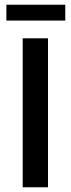

<svg xmlns="http://www.w3.org/2000/svg" viewBox="-20 -792 300 812"><path d="M183 -630V0H76V-630ZM256 -772V-705H7V-772Z"/></svg>

Font: Mukta Mahee Medium
Style: Regular
Weight: 500
Designer: Shuchita Grover, Noopur Datye, Girish Dalvi, Yashodeep Gholap
Foundry: Ek Type
Version: Version 2.538;PS 1.000;hotconv 16.6.51;makeotf.lib2.5.65220;